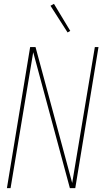

<svg xmlns="http://www.w3.org/2000/svg" viewBox="-20 -980 540 1000"><path d="M16 0 137 -735H165L356 -27L474 -735H493L372 0H344L153 -708L35 0ZM332 -811 243 -950 261 -960 346 -819Z"/></svg>

Font: Iosevka SS04 Thin Oblique
Style: Regular
Weight: 100
Italic angle: -9°
Monospace: yes
Designer: Belleve Invis
Foundry: Belleve Invis
Version: Version 19.0.0; ttfautohint (v1.8.4)